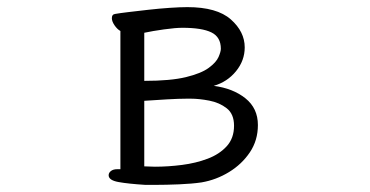

<svg xmlns="http://www.w3.org/2000/svg" viewBox="-20 -504 1040 539"><path d="M388 15Q340 12 312.5 7Q285 2 285 -12Q285 -19 291.5 -24Q298 -29 309 -29H318V-417Q309 -422 301.5 -433Q294 -444 294 -453Q294 -464 304 -465Q315 -467 340 -470Q365 -473 396 -476.5Q427 -480 456.5 -482Q486 -484 506 -484Q589 -484 628 -449.5Q667 -415 667 -371Q667 -334 642.5 -304Q618 -274 580 -263Q634 -256 669 -228Q704 -200 704 -153Q704 -110 681.5 -76.5Q659 -43 623 -21Q587 1 546 8Q519 12 482.5 13.5Q446 15 416 15ZM385 -277Q459 -277 502 -287.5Q545 -298 566 -313.5Q587 -329 593.5 -344Q600 -359 600 -367Q600 -400 573.5 -413Q547 -426 492 -426Q473 -426 440.5 -421.5Q408 -417 385 -412ZM505 -227Q482 -227 448 -225Q414 -223 385 -221V-37Q392 -37 399.5 -36.5Q407 -36 415 -36Q452 -36 491 -41Q530 -46 563 -58.5Q596 -71 616.5 -93.5Q637 -116 637 -151Q637 -184 616.5 -200Q596 -216 567.5 -221.5Q539 -227 515 -227Z"/></svg>

Font: Moon Stars Kai T HW
Style: Regular
Weight: 400
Designer: GuiWonder
Version: Version 1.101